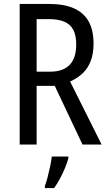

<svg xmlns="http://www.w3.org/2000/svg" viewBox="-20 -734 549 975"><path d="M227 -714Q306 -714 356 -691.5Q406 -669 430.5 -624.5Q455 -580 455 -512Q455 -462 441 -425Q427 -388 400.5 -362.5Q374 -337 336 -320L496 0H399L258 -298H166V0H80V-714ZM227 -637H166V-370H234Q300 -370 333.5 -404.5Q367 -439 367 -508Q367 -555 352 -583Q337 -611 306 -624Q275 -637 227 -637ZM327 71Q321 93 309.5 120.5Q298 148 284 174Q270 200 255 221H208V210Q215 192 222 165Q229 138 235 109.5Q241 81 243 61H327Z"/></svg>

Font: Noto Sans Arabic Condensed
Style: Regular
Weight: 400
Width: 3
Designer: Monotype Design Team, Nadine Chahine, Nizar Qandah and Khaled Hosny
Foundry: Monotype Imaging Inc.
Version: Version 2.012